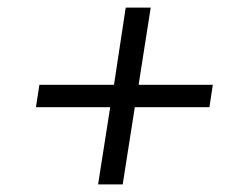

<svg xmlns="http://www.w3.org/2000/svg" viewBox="-20 -585 640 507"><path d="M239 -98 271 -302H75L84 -361H281L312 -565H378L346 -361H542L533 -302H336L304 -98Z"/></svg>

Font: NKDuy Mono ExtraLight
Style: Italic
Weight: 200
Italic angle: -9°
Monospace: yes
Designer: NKDuy
Foundry: NKDuy
Version: Version 2.251; ttfautohint (v1.8.4.7-5d5b)